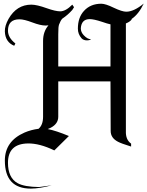

<svg xmlns="http://www.w3.org/2000/svg" viewBox="-20 -843 846 1103"><path d="M805.8 -822.6Q748.9 -775.8 705.3 -775.8Q681.6 -775.8 633.7 -798.4Q586.3 -821.6 562.1 -821.6Q499.5 -821.6 462.1 -780Q427.4 -742.1 427.4 -678.4Q427.4 -646.8 448.9 -622.6Q460 -611.1 478.9 -611.1Q496.8 -611.1 502.6 -617.9Q483.7 -616.8 461.1 -640.5Q444.2 -658.4 444.2 -680.5Q447.9 -733.2 495.8 -733.2Q518.4 -733.2 565.3 -717.9Q581.1 -712.1 593.4 -708.7Q605.8 -705.3 614.7 -703.2V-461.1H314.7Q314.7 -533.2 314.7 -576.8Q314.7 -621.1 314.7 -645.8Q314.7 -671.6 315.8 -682.9Q316.8 -694.2 318.9 -701.1Q327.9 -725.3 337.9 -735.8Q369.5 -756.8 395.3 -785.8Q404.2 -800.5 405.3 -801.6L395.3 -816.3Q357.4 -777.9 325.8 -777.9Q298.9 -777.9 248.4 -795.8Q191.6 -816.3 160 -816.3Q75.8 -816.3 28.9 -734.2Q6.8 -694.2 7.9 -662.6Q10 -601.1 61.6 -580L68.4 -593.2Q25.8 -626.8 25.8 -666.8Q25.8 -732.1 92.1 -732.1Q118.4 -732.1 165.5 -714.2Q212.6 -696.3 242.1 -696.3Q253.2 -696.3 258.4 -697.4Q227.4 -661.6 227.4 -607.9V-172.6Q227.4 -125.3 201.6 -103.2Q157.9 -97.4 121.1 -81.6Q7.9 -32.1 7.9 79.5Q7.9 240.5 156.8 240.5Q205.8 240.5 276.8 221.6L204.7 231.6Q120 230.5 81.6 209.5Q25.8 178.9 25.8 92.1Q25.8 -16.8 140 -18.9Q207.4 -20 292.1 21.1L375.8 -61.6Q301.1 -92.6 254.2 -101.6Q259.5 -104.2 263.9 -105.8Q268.4 -107.4 272.1 -109.5Q314.7 -132.1 314.7 -172.6V-375.3H614.7L615.8 -90.5Q615.8 -50.5 657.4 -28.9Q675.3 -18.9 733.2 -1.1V-17.9Q701.1 -40.5 703.2 -90.5V-708.4Q726.8 -717.9 736.3 -731.1V-734.2Q776.8 -761.6 805.8 -822.6Z"/></svg>

Font: MM Bagan
Style: Regular
Weight: 400
Designer: Khon Soe Zaw Thu
Version: Version 1.00 July 10, 2016, initial release